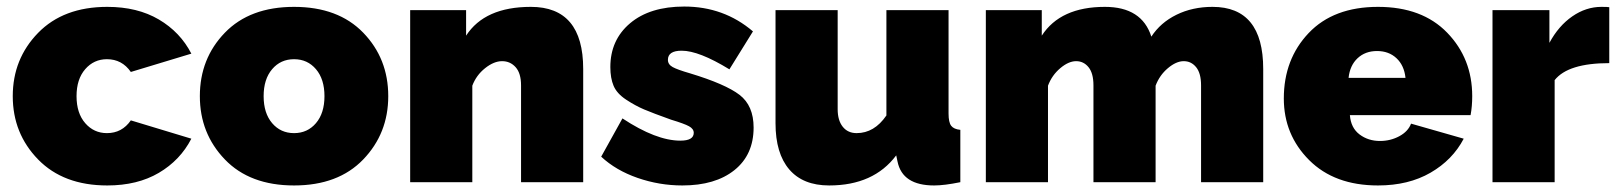

<svg xmlns="http://www.w3.org/2000/svg" viewBox="-20 -557 4951 587"><path d="M308 10Q174 10 96.5 -69.5Q19 -149 19 -263Q19 -377 96.5 -456.5Q174 -536 308 -536Q400 -536 465.5 -497.5Q531 -459 565 -393L380 -337Q353 -376 307 -376Q267 -376 240.5 -345.5Q214 -315 214 -263Q214 -211 240.5 -180.5Q267 -150 307 -150Q353 -150 380 -189L565 -133Q531 -67 465.5 -28.5Q400 10 308 10Z M591 -263Q591 -378 667.5 -457Q744 -536 879 -536Q1014 -536 1090.5 -457Q1167 -378 1167 -263Q1167 -149 1090.5 -69.5Q1014 10 879 10Q744 10 667.5 -69.5Q591 -149 591 -263ZM812 -180.5Q838 -150 879 -150Q920 -150 946 -180.5Q972 -211 972 -263Q972 -315 946 -345.5Q920 -376 879 -376Q838 -376 812 -345.5Q786 -315 786 -263Q786 -211 812 -180.5Z M1763 0H1573V-296Q1573 -333 1556.5 -351.5Q1540 -370 1515 -370Q1490 -370 1463 -348.5Q1436 -327 1424 -295V0H1234V-526H1405V-448Q1462 -536 1603 -536Q1763 -536 1763 -346Z M2066 10Q1996 10 1929.5 -13Q1863 -36 1818 -78L1883 -195Q1986 -127 2060 -127Q2101 -127 2101 -151Q2101 -163 2086.5 -171Q2072 -179 2032 -191Q1976 -211 1949 -222.5Q1922 -234 1894 -252.5Q1866 -271 1856 -294.5Q1846 -318 1846 -352Q1846 -435 1906.5 -486Q1967 -537 2072 -537Q2193 -537 2282 -461L2210 -345Q2117 -402 2064 -402Q2022 -402 2022 -374Q2022 -360 2036.5 -352Q2051 -344 2089 -333Q2198 -300 2241 -267Q2284 -234 2284 -167Q2284 -84 2225.5 -37Q2167 10 2066 10Z M2351 -180V-526H2541V-223Q2541 -189 2556.5 -169.5Q2572 -150 2599 -150Q2653 -150 2690 -204V-526H2880V-210Q2880 -183 2888 -172.5Q2896 -162 2916 -160V0Q2867 10 2836 10Q2739 10 2724 -63L2720 -82Q2651 10 2515 10Q2435 10 2393 -39Q2351 -88 2351 -180Z M3842 0H3652V-296Q3652 -333 3637 -351.5Q3622 -370 3599 -370Q3576 -370 3550.5 -348.5Q3525 -327 3513 -295V0H3323V-296Q3323 -333 3308 -351.5Q3293 -370 3270 -370Q3247 -370 3221.5 -348.5Q3196 -327 3184 -295V0H2994V-526H3165V-448Q3222 -536 3358 -536Q3471 -536 3500 -445Q3528 -488 3577 -512Q3626 -536 3687 -536Q3842 -536 3842 -346Z M4193 10Q4060 10 3982.5 -67.5Q3905 -145 3905 -256Q3905 -376 3981 -456Q4057 -536 4193 -536Q4328 -536 4404.5 -457Q4481 -378 4481 -263Q4481 -232 4476 -205H4107Q4110 -166 4136.5 -146Q4163 -126 4199 -126Q4231 -126 4258 -140.5Q4285 -155 4294 -179L4455 -133Q4421 -68 4353.5 -29Q4286 10 4193 10ZM4103 -319H4277Q4273 -357 4249.5 -379Q4226 -401 4190 -401Q4154 -401 4130.5 -379Q4107 -357 4103 -319Z M4900 -364Q4774 -364 4733 -312V0H4543V-526H4717V-426Q4745 -478 4787 -507Q4829 -536 4876 -536Q4895 -536 4900 -535Z"/></svg>

Font: Raleway-v4020 Black
Style: Regular
Weight: 900
Designer: Matt McInerney, Pablo Impallari, Rodrigo Fuenzalida
Foundry: Matt McInerney, Pablo Impallari, Rodrigo Fuenzalida
Version: Version 4.020;PS 004.020;hotconv 1.0.88;makeotf.lib2.5.64775